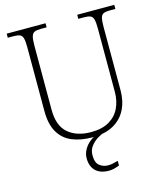

<svg xmlns="http://www.w3.org/2000/svg" viewBox="-134 -812 959 1136"><g transform="rotate(-15 345.0 -244.0)"><path d="M348 10Q277 10 224 -12Q171 -34 142 -83.5Q113 -133 113 -214V-606Q113 -642 108 -660Q103 -678 89.5 -683.5Q76 -689 51 -689H16V-714H254V-689H218Q194 -689 180.5 -683.5Q167 -678 161.5 -660Q156 -642 156 -605V-210Q156 -112 208.5 -67Q261 -22 349 -22Q417 -22 460.5 -48Q504 -74 524.5 -118Q545 -162 545 -216V-606Q545 -642 540 -660Q535 -678 521.5 -683.5Q508 -689 484 -689H448V-714H675V-689H642Q617 -689 603.5 -683.5Q590 -678 585 -660Q580 -642 580 -605V-215Q580 -150 554.5 -99Q529 -48 477.5 -19Q426 10 348 10ZM392 226Q339 226 310.5 198.5Q282 171 282 121Q282 93 296.5 67.5Q311 42 333.5 24.5Q356 7 381 0H420Q402 6 378.5 20.5Q355 35 337.5 58Q320 81 320 113Q320 159 343 176.5Q366 194 395 194Q410 194 423 191Q436 188 456 183V211Q440 218 423.5 222Q407 226 392 226Z"/></g></svg>

Font: Noto Serif ExtraLight
Style: Regular
Weight: 200
Designer: Monotype Design Team
Foundry: Monotype Imaging Inc.
Version: Version 2.015; ttfautohint (v1.8.4.7-5d5b)